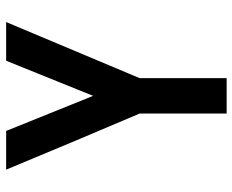

<svg xmlns="http://www.w3.org/2000/svg" viewBox="-88 -472 775 640"><g transform="rotate(-90 300.0 -152.5)"><path d="M241 215V-75L150 -290L54 -520H183L300 -230L417 -520H546L359 -75V215Z"/></g></svg>

Font: Iosevka SS04 Extended
Style: Bold
Weight: 700
Width: 7
Monospace: yes
Designer: Belleve Invis
Foundry: Belleve Invis
Version: Version 19.0.0; ttfautohint (v1.8.4)